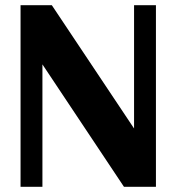

<svg xmlns="http://www.w3.org/2000/svg" viewBox="-20 -720 680 740"><path d="M59.2 0V-700H179.7L518 -192.9L496.7 -185.9V-700H581V0H457.8L115.3 -514.2L143.5 -521.2V0Z"/></svg>

Font: Sutasoma
Style: Regular
Weight: 400
Designer: Izhar Fathurrohim, Akbar Rohmanto, Arusyal Khofiqoini
Foundry: Kiwari Kolektiv
Version: Version 1.102